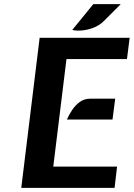

<svg xmlns="http://www.w3.org/2000/svg" viewBox="-20 -910 648 930"><path d="M83 0 172 -727H608L595 -624H302L238 -103H547L535 0ZM304 -331Q313.5 -353 329 -376.5Q344.5 -400 366.2 -416Q388 -432 417 -432H538L525 -331ZM330 -765 432 -890H565L483 -808Q460 -785.5 430.5 -774.8Q401 -764 373.8 -762.2Q346.5 -760.5 330 -765Z"/></svg>

Font: Expletus Sans
Style: Italic
Weight: 400
Italic angle: -7°
Designer: Jasper de Waard
Foundry: Designtown
Version: Version 7.500